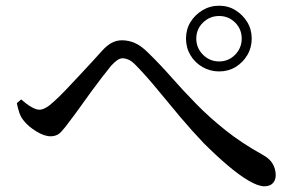

<svg xmlns="http://www.w3.org/2000/svg" viewBox="-20 -712 1040 672"><path d="M747 -462Q715 -462 688.5 -477.5Q662 -493 646.5 -519Q631 -545 631 -577Q631 -609 646.5 -634.5Q662 -660 688.5 -676Q715 -692 747 -692Q779 -692 804.5 -676Q830 -660 845.5 -634.5Q861 -609 861 -577Q861 -545 845.5 -519Q830 -493 804.5 -477.5Q779 -462 747 -462ZM905 -60Q884 -60 850.5 -79.5Q817 -99 776.5 -133.5Q736 -168 693 -211Q651 -255 610.5 -303Q570 -351 532 -397.5Q494 -444 457 -482Q443 -497 431 -502.5Q419 -508 409 -508Q400 -508 390.5 -501.5Q381 -495 369 -482Q356 -466 337 -441.5Q318 -417 298 -389.5Q278 -362 259.5 -336Q241 -310 227 -292Q209 -267 194.5 -251Q180 -235 157 -235Q135 -235 106.5 -252.5Q78 -270 62 -291Q53 -302 47.5 -318Q42 -334 39 -351L54 -364Q72 -348 89 -338Q106 -328 118 -328Q128 -328 140.5 -335Q153 -342 168 -356Q186 -372 209 -396Q232 -420 256.5 -446.5Q281 -473 302.5 -496Q324 -519 337 -534Q353 -552 370 -561.5Q387 -571 407 -571Q430 -571 452 -561.5Q474 -552 499 -527Q540 -487 580.5 -441Q621 -395 667 -348Q713 -301 769.5 -256Q826 -211 898 -171Q924 -157 934.5 -138.5Q945 -120 945 -99Q945 -82 935 -71Q925 -60 905 -60ZM747 -497Q780 -497 803 -520.5Q826 -544 826 -577Q826 -610 803 -633Q780 -656 747 -656Q714 -656 690.5 -633Q667 -610 667 -577Q667 -544 690.5 -520.5Q714 -497 747 -497Z"/></svg>

Font: Noto Serif SC ExtraLight Medium
Style: Regular
Weight: 500
Version: Version 2.002-H1;hotconv 1.1.0;makeotfexe 2.6.0